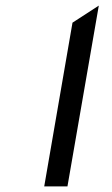

<svg xmlns="http://www.w3.org/2000/svg" viewBox="-20 -666 399 686"><path d="M221 0 333 -646 239 -585 138 0Z"/></svg>

Font: Charger Monospace
Style: Regular
Weight: 400
Designer: Jasper
Foundry: Cannot Into Space Fonts
Version: Version 0.980